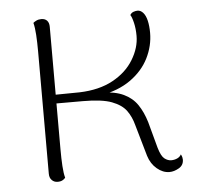

<svg xmlns="http://www.w3.org/2000/svg" viewBox="-43 -559 654 614"><g transform="rotate(-5 283.5 -252.5)"><path d="M477 9Q456 9 437 -7Q418 -23 410 -49L381 -150Q374 -177 359.5 -197Q345 -217 313.5 -229Q282 -241 221 -241H128L127 -269Q145 -269 170 -269.5Q195 -270 213 -270Q276 -272 320 -296Q364 -320 387 -358Q410 -396 410 -434Q410 -457 405.5 -476Q401 -495 396 -502Q400 -509 407 -511.5Q414 -514 420 -514Q430 -514 438 -505Q446 -496 450 -479Q454 -462 454 -440Q454 -398 434.5 -359Q415 -320 375.5 -292Q336 -264 277 -254L283 -263Q326 -262 353.5 -249Q381 -236 397 -212.5Q413 -189 423 -156L446 -71Q454 -44 464.5 -36Q475 -28 486 -28Q496 -28 505 -32Q514 -36 518 -44Q521 -39 522 -34.5Q523 -30 523 -27Q523 -9 507.5 0Q492 9 477 9ZM118 9Q107 9 99.5 1.5Q92 -6 92 -19V-412Q92 -441 90.5 -465Q89 -489 85 -504Q88 -507 95 -510.5Q102 -514 111 -514Q123 -514 129.5 -507Q136 -500 136 -487V-94Q136 -64 137.5 -40Q139 -16 143 -2Q140 2 134 5.5Q128 9 118 9Z"/></g></svg>

Font: Arima Thin ExtraLight
Style: Regular
Weight: 250
Version: Version 1.100